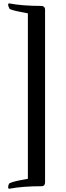

<svg xmlns="http://www.w3.org/2000/svg" viewBox="-20 -749 401 1167"><path d="M235.4 -712.9Q237.3 -712.9 239.7 -711.9Q253.9 -706.1 253.9 -690.4V360.4Q253.9 362.8 253.4 365.2Q250.5 381.8 235.4 382.8Q116.2 382.8 35.2 398.4Q29.8 397 29.3 389.6Q29.3 384.8 30.8 378.9Q33.7 366.7 39.1 364.3Q64.9 352.5 123 342.8Q142.1 339.4 149.4 337.9V-668Q143.1 -669.4 129.4 -671.9Q58.1 -684.6 39.1 -694.3Q38.6 -694.3 38.1 -695.3Q29.3 -712.9 29.3 -719.7Q29.3 -721.2 29.8 -723.1Q31.2 -728.5 35.2 -728.5Q115.2 -712.9 235.4 -712.9Z"/></svg>

Font: Amiri
Style: Bold Slanted
Weight: 700
Italic angle: 9°
Designer: Khaled Hosny
Version: Version 000.107